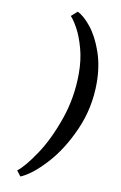

<svg xmlns="http://www.w3.org/2000/svg" viewBox="-108 -862 715 1137"><g transform="rotate(10 249.5 -293.0)"><path d="M74 185Q119 150 180.5 57.5Q242 -35 288 -167Q334 -299 334 -443Q334 -526 315 -594Q296 -662 272 -706Q248 -750 228 -771L264 -803Q303 -785 346 -731Q389 -677 418.5 -592.5Q448 -508 448 -406Q448 -256 389 -122.5Q330 11 247.5 100.5Q165 190 99 217Z"/></g></svg>

Font: Be Vietnam SemiBold
Style: Italic
Weight: 600
Italic angle: -9.556°
Designer: Gabriel Lam
Foundry: TypeRant
Version: Version 3.000